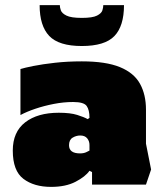

<svg xmlns="http://www.w3.org/2000/svg" viewBox="-20 -721 635 751"><path d="M180 10Q113 10 71.5 -21.5Q30 -53 30 -132Q30 -205 78.5 -242.5Q127 -280 210 -280Q255 -280 282 -271.5Q309 -263 323 -255L330 -260Q330 -291 319 -306.5Q308 -322 266 -322Q229 -322 190.5 -314.5Q152 -307 118 -295.5Q84 -284 60 -271V-451Q76 -456 111 -463Q146 -470 195 -475.5Q244 -481 300 -481Q394 -481 449 -458.5Q504 -436 527.5 -393.5Q551 -351 551 -292V-159L571 -58L551 1H340V-48L330 -53Q314 -30 275.5 -10Q237 10 180 10ZM293 -121Q308 -121 318 -126Q328 -131 330 -132V-154Q330 -169 321 -180Q312 -191 294 -191Q278 -191 264 -182.5Q250 -174 250 -153Q250 -121 293 -121ZM300 -541Q210 -541 172.5 -580.5Q135 -620 135 -701H214Q214 -692 218 -680.5Q222 -669 240 -660Q258 -651 300 -651Q342 -651 359.5 -660Q377 -669 380.5 -680.5Q384 -692 384 -701H465Q465 -619 427.5 -580Q390 -541 300 -541Z"/></svg>

Font: Rowdies
Style: Bold
Weight: 700
Designer: Jaikishan Patel
Version: Version 1.000; ttfautohint (v1.8.3)